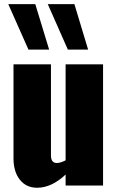

<svg xmlns="http://www.w3.org/2000/svg" viewBox="-20 -885 562 916"><path d="M303.7 -648.4 208 -865.2H335L400.4 -648.4ZM115.7 -648.4 19.5 -865.2H148.4L214.4 -648.4ZM157.2 10.7Q105 10.7 74.7 -27.6Q44.4 -65.9 44.4 -129.4V-578.1H223.1V-143.6Q223.1 -107.4 251 -107.4Q252 -107.4 253.4 -107.4Q270.5 -108.4 293 -120.1V-578.1H471.7V0H293V-52.2Q226.1 10.7 157.2 10.7Z"/></svg>

Font: Oswald
Style: Heavy
Weight: 800
Designer: Vernon Adams
Foundry: Vernon Adams
Version: 3.0; ttfautohint (v0.95) -l 8 -r 50 -G 200 -x 0 -w "G" -W -c